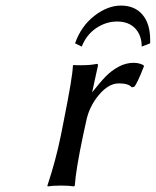

<svg xmlns="http://www.w3.org/2000/svg" viewBox="-20 -665 558 688"><path d="M487.8 -498Q487.8 -538.6 464.4 -563.2Q440.9 -587.9 399.9 -587.9Q359.9 -587.9 324.7 -564.2Q289.6 -540.5 272.9 -498L249 -509.8Q270.5 -571.3 318.1 -608.2Q365.7 -645 413.1 -645Q462.9 -645 490.5 -612.5Q518.1 -580.1 518.1 -522V-509.8ZM459 -439.9Q477.5 -439.9 493.2 -432.1L496.1 -428.2Q471.2 -364.3 460.9 -354L452.1 -352.1Q440.9 -366.2 405.8 -366.2Q369.1 -366.2 334.5 -325Q299.8 -283.7 289.1 -231.9L277.8 -180.2Q252 -58.1 248 0L245.1 2.9Q227.1 0 199.2 0Q168.9 0 150.9 2.9L149.9 0Q180.2 -91.3 198.2 -180.2L209 -234.9Q240.2 -390.6 241.2 -429.2L243.2 -432.1Q250 -431.2 268.1 -431.2Q304.7 -431.2 326.2 -436Q331.1 -436 331.1 -432.1Q331.1 -427.7 330.1 -425.8L310.1 -334Q339.8 -371.6 359.4 -391.6Q378.9 -411.6 404.8 -425.8Q430.7 -439.9 459 -439.9Z"/></svg>

Font: Linear Smooth
Style: Italic
Weight: 400
Designer: Philipp H. Poll, Flanker
Foundry: Philipp H. Poll, reworked by Flanker
Version: Version 1.061 | FøM Fix